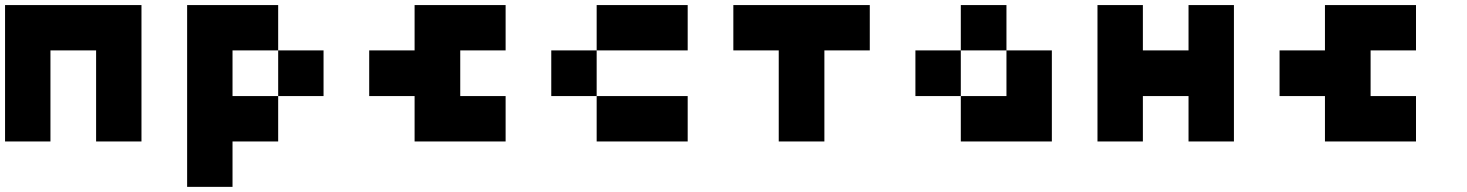

<svg xmlns="http://www.w3.org/2000/svg" viewBox="-20 -560 5806 760"><path d="M360.4 -360.4Q299.8 -360.4 179.7 -360.4Q179.7 -240.2 179.7 0Q120.1 0 0 0Q0 -179.7 0 -540Q59.6 -540 179.7 -540Q240.2 -540 360.4 -540Q419.9 -540 540 -540Q540 -360.4 540 0Q480.5 0 360.4 0Q360.4 -120.1 360.4 -360.4Z M900.4 0Q900.4 59.6 900.4 179.7Q840.8 179.7 720.7 179.7Q720.7 -59.6 720.7 -540Q780.3 -540 900.4 -540Q960.9 -540 1081.1 -540Q1081.1 -480.5 1081.1 -360.4Q1020.5 -360.4 900.4 -360.4Q900.4 -299.8 900.4 -179.7Q960.9 -179.7 1081.1 -179.7Q1081.1 -120.1 1081.1 0Q1020.5 0 900.4 0ZM1081.1 -360.4Q1140.6 -360.4 1260.7 -360.4Q1260.7 -299.8 1260.7 -179.7Q1201.2 -179.7 1081.1 -179.7Q1081.1 -240.2 1081.1 -360.4Z M1621.1 -179.7Q1561.5 -179.7 1441.4 -179.7Q1441.4 -240.2 1441.4 -360.4Q1501 -360.4 1621.1 -360.4Q1621.1 -419.9 1621.1 -540Q1741.2 -540 1981.4 -540Q1981.4 -480.5 1981.4 -360.4Q1921.9 -360.4 1801.8 -360.4Q1801.8 -299.8 1801.8 -179.7Q1861.3 -179.7 1981.4 -179.7Q1981.4 -120.1 1981.4 0Q1861.3 0 1621.1 0Q1621.1 -59.6 1621.1 -179.7Z M2162.1 -360.4Q2221.7 -360.4 2341.8 -360.4Q2341.8 -299.8 2341.8 -179.7Q2282.2 -179.7 2162.1 -179.7Q2162.1 -240.2 2162.1 -360.4ZM2341.8 -540Q2461.9 -540 2702.1 -540Q2702.1 -480.5 2702.1 -360.4Q2582 -360.4 2341.8 -360.4Q2341.8 -419.9 2341.8 -540ZM2341.8 -179.7Q2461.9 -179.7 2702.1 -179.7Q2702.1 -120.1 2702.1 0Q2582 0 2341.8 0Q2341.8 -59.6 2341.8 -179.7Z M3243.2 -360.4Q3243.2 -240.2 3243.2 0Q3182.6 0 3062.5 0Q3062.5 -120.1 3062.5 -360.4Q3002.9 -360.4 2882.8 -360.4Q2882.8 -419.9 2882.8 -540Q3062.5 -540 3422.9 -540Q3422.9 -480.5 3422.9 -360.4Q3363.3 -360.4 3243.2 -360.4Z M3963.9 -179.7Q3963.9 -240.2 3963.9 -360.4Q4023.4 -360.4 4143.6 -360.4Q4143.6 -299.8 4143.6 -179.7Q4143.6 -120.1 4143.6 0Q4023.4 0 3783.2 0Q3783.2 -59.6 3783.2 -179.7Q3843.8 -179.7 3963.9 -179.7ZM3603.5 -360.4Q3663.1 -360.4 3783.2 -360.4Q3783.2 -299.8 3783.2 -179.7Q3723.6 -179.7 3603.5 -179.7Q3603.5 -240.2 3603.5 -360.4ZM3783.2 -540Q3843.8 -540 3963.9 -540Q3963.9 -480.5 3963.9 -360.4Q3903.3 -360.4 3783.2 -360.4Q3783.2 -419.9 3783.2 -540Z M4684.6 -179.7Q4624 -179.7 4503.9 -179.7Q4503.9 -120.1 4503.9 0Q4444.3 0 4324.2 0Q4324.2 -179.7 4324.2 -540Q4383.8 -540 4503.9 -540Q4503.9 -480.5 4503.9 -360.4Q4564.5 -360.4 4684.6 -360.4Q4684.6 -419.9 4684.6 -540Q4744.1 -540 4864.3 -540Q4864.3 -360.4 4864.3 0Q4804.7 0 4684.6 0Q4684.6 -59.6 4684.6 -179.7Z M5224.6 -179.7Q5165 -179.7 5044.9 -179.7Q5044.9 -240.2 5044.9 -360.4Q5104.5 -360.4 5224.6 -360.4Q5224.6 -419.9 5224.6 -540Q5344.7 -540 5585 -540Q5585 -480.5 5585 -360.4Q5525.4 -360.4 5405.3 -360.4Q5405.3 -299.8 5405.3 -179.7Q5464.8 -179.7 5585 -179.7Q5585 -120.1 5585 0Q5464.8 0 5224.6 0Q5224.6 -59.6 5224.6 -179.7Z"/></svg>

Font: Pixelfont
Style: 5 px
Weight: 400
Designer: Eugene Lysy
Version: Version 1.0.2 (beta)